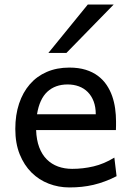

<svg xmlns="http://www.w3.org/2000/svg" viewBox="-20 -801 575 833"><path d="M136.7 -236.8Q138.2 -193.8 150.1 -162.1Q162.1 -130.4 182.9 -109.6Q203.6 -88.9 231.7 -78.6Q259.8 -68.4 293 -68.4Q340.3 -68.4 385.7 -79.1Q431.2 -89.8 476.1 -117.2L485.8 -36.6Q460 -23.4 435.1 -14.2Q410.2 -4.9 385.3 1Q360.4 6.8 334.7 9.5Q309.1 12.2 280.8 12.2Q233.9 12.2 191.4 -4.2Q148.9 -20.5 116.7 -52.5Q84.5 -84.5 65.4 -131.8Q46.4 -179.2 46.4 -241.7Q46.4 -302.2 62.7 -351.3Q79.1 -400.4 109.4 -435.3Q139.6 -470.2 183.1 -489Q226.6 -507.8 280.8 -507.8Q320.8 -507.8 351.6 -498.3Q382.3 -488.8 404.8 -471.9Q427.2 -455.1 442.4 -432.6Q457.5 -410.2 466.6 -384.3Q475.6 -358.4 479.5 -330.3Q483.4 -302.2 483.4 -274.9V-255.9Q483.4 -243.7 482.9 -236.8ZM273.4 -434.6Q219.7 -434.6 185.5 -403.1Q151.4 -371.6 140.6 -305.2H395.5Q395.5 -336.4 386.5 -360.6Q377.4 -384.8 361.1 -401.4Q344.7 -418 322.3 -426.3Q299.8 -434.6 273.4 -434.6ZM473.1 -781.2 268.1 -571.3H189.9L360.8 -781.2Z"/></svg>

Font: Andika Afr
Style: Regular
Weight: 400
Designer: Victor Gaultney, Annie Olsen, Julie Remington, Don Collingsworth, Eric Hays, Becca Hirsbrunner
Foundry: SIL International
Version: Version 5.000